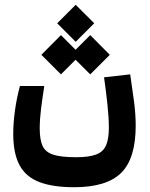

<svg xmlns="http://www.w3.org/2000/svg" viewBox="-20 -598 626 800"><path d="M289.1 182.1Q200.2 182.1 144 160.6Q87.9 139.2 61.5 90.3Q35.2 41.5 35.2 -40.5Q35.2 -85 42.2 -136.7Q49.3 -188.5 63 -239.7H164.6Q156.7 -190.4 151.1 -145.3Q145.5 -100.1 145.5 -63Q145.5 -16.6 157.2 9.5Q168.9 35.6 201.7 46.4Q234.4 57.1 296.9 57.1Q350.6 57.1 380.4 45.9Q410.2 34.7 421.9 7.6Q433.6 -19.5 433.6 -66.4Q433.6 -107.4 427.7 -162.1Q421.9 -216.8 413.6 -275.9L522.5 -288.1Q531.7 -227.1 538.6 -174.1Q545.4 -121.1 545.4 -74.2Q545.4 62.5 484.9 122.3Q424.3 182.1 289.1 182.1ZM356 -288.1 294.9 -349.1 233.9 -288.1 152.3 -369.6 233.9 -451.7 294.9 -390.6 356 -451.7 437.5 -369.6ZM295.4 -423.8 218.3 -501 295.4 -578.1 372.6 -501Z"/></svg>

Font: Cascadia Mono PL SemiBold
Style: Regular
Weight: 600
Monospace: yes
Designer: Aaron Bell
Foundry: Saja Typeworks
Version: Version 2404.023; ttfautohint (v1.8.4)